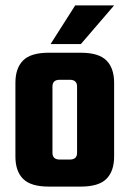

<svg xmlns="http://www.w3.org/2000/svg" viewBox="-20 -690 479 710"><path d="M160 -495H279Q345 -495 373.5 -466.5Q402 -438 402 -384V-111Q402 -57 373.5 -28.5Q345 0 279 0H160Q94 0 65.5 -28.5Q37 -57 37 -111V-384Q37 -438 65.5 -466.5Q94 -495 160 -495ZM265 -125V-370Q265 -395 238 -395H201Q174 -395 174 -370V-125Q174 -100 201 -100H238Q265 -100 265 -125ZM402 -670 279 -527H167L258 -670Z"/></svg>

Font: Teko SemiBold
Style: Regular
Weight: 600
Designer: Manushi Parikh, Jonny Pinhorn
Foundry: Indian Type Foundry
Version: Version 1.106;PS 1.0;hotconv 1.0.78;makeotf.lib2.5.61930; tt